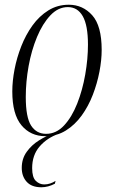

<svg xmlns="http://www.w3.org/2000/svg" viewBox="-20 -566 482 812"><path d="M172 10Q109 10 70.5 -36.5Q32 -83 32 -179Q32 -223 41.5 -272.5Q51 -322 70 -370.5Q89 -419 117.5 -458.5Q146 -498 184.5 -522Q223 -546 271 -546Q330 -546 370 -501.5Q410 -457 410 -355Q410 -312 400.5 -262.5Q391 -213 372.5 -165Q354 -117 325.5 -77.5Q297 -38 258.5 -14Q220 10 172 10ZM175 0Q218 0 251 -35.5Q284 -71 306.5 -128Q329 -185 340.5 -251Q352 -317 352 -377Q352 -459 330 -497.5Q308 -536 267 -536Q226 -536 193 -501Q160 -466 136.5 -409.5Q113 -353 101 -286.5Q89 -220 89 -156Q89 -70 111.5 -35Q134 0 175 0ZM155 226Q114 226 93 203Q72 180 72 144Q72 105 93 76Q114 47 144.5 28Q175 9 202 0H228Q179 17 147.5 53.5Q116 90 116 145Q116 184 131.5 199Q147 214 167 214Q180 214 192 210Q204 206 215 199L212 211Q183 226 155 226Z"/></svg>

Font: Noto Serif Display ExtraCondensed Light
Style: Italic
Weight: 300
Width: 2
Italic angle: -12°
Designer: Monotype Design Team
Foundry: Monotype Imaging Inc.
Version: Version 2.009